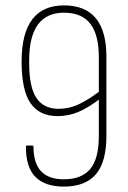

<svg xmlns="http://www.w3.org/2000/svg" viewBox="-20 -683 474 711"><path d="M216 8Q147 8 111.5 -27.5Q76 -63 76 -139Q76 -144 80 -144H99Q104 -144 104 -139Q104 -19 216 -19Q282 -19 314 -57Q346 -95 346 -180V-314Q305 -283 269 -268Q233 -253 193 -253Q126 -253 93 -301Q60 -349 60 -455Q60 -663 217 -663Q374 -663 374 -473V-180Q374 -83 335 -37.5Q296 8 216 8ZM88 -450Q88 -360 115 -320Q142 -280 197 -280Q236 -280 271 -296.5Q306 -313 346 -343V-471Q346 -554 314.5 -595Q283 -636 217 -636Q88 -636 88 -459Z"/></svg>

Font: Sofia Sans Cond ExtraLight
Style: Regular
Weight: 200
Width: 3
Designer: Botio Nikoltchev, Ani Petrova
Foundry: lettersoup
Version: Version 4.100; ttfautohint (v1.8.3)